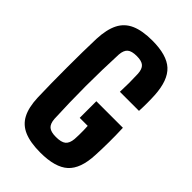

<svg xmlns="http://www.w3.org/2000/svg" viewBox="-244 -897 992 992"><g transform="rotate(45 252.0 -400.5)"><path d="M255 9.5Q182 9.5 136.5 -9.8Q91 -29 69 -71.2Q47 -113.5 44.5 -182Q43 -228 42.2 -283.8Q41.5 -339.5 41.5 -398Q41.5 -456.5 42.2 -511.5Q43 -566.5 44.5 -611Q47.5 -682 69.5 -725.8Q91.5 -769.5 137 -789.5Q182.5 -809.5 255 -809.5Q361 -809.5 409 -765.5Q457 -721.5 463 -619Q464.5 -593.5 464.5 -561.5Q464.5 -529.5 463 -503.5H323.5Q325 -537.5 325 -569.8Q325 -602 323.5 -636Q321.5 -668.5 306 -682.2Q290.5 -696 255 -696Q218 -696 202 -682.2Q186 -668.5 183.5 -636Q181 -580 179.5 -520.5Q178 -461 178 -400.5Q178 -340 179.5 -280.5Q181 -221 183.5 -165Q186 -132 202 -118.2Q218 -104.5 255 -104.5Q293.5 -104.5 310.5 -118.2Q327.5 -132 330.5 -165Q331.5 -178.5 331.8 -196Q332 -213.5 331.8 -230.8Q331.5 -248 330.5 -261.5H272V-383H466Q468 -335 467.8 -281.5Q467.5 -228 465 -182Q460.5 -79 411.8 -34.8Q363 9.5 255 9.5Z"/></g></svg>

Font: Big Shoulders Thin ExtraBold
Style: Regular
Weight: 800
Version: Version 2.002